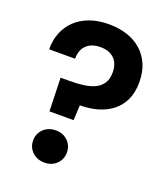

<svg xmlns="http://www.w3.org/2000/svg" viewBox="-134 -818 806 920"><g transform="rotate(20 269.0 -357.5)"><path d="M35 -511Q34 -556 49.5 -595Q65 -634 94 -662Q123 -690 166 -706Q209 -722 264 -722Q315 -722 357.5 -708Q400 -694 430.5 -667Q461 -640 478 -600.5Q495 -561 495 -510Q495 -459 478 -421.5Q461 -384 430 -359Q399 -334 357 -321.5Q315 -309 265 -309L261 -232H138L133 -402H178Q217 -402 250.5 -406.5Q284 -411 308 -423Q332 -435 345.5 -456Q359 -477 359 -511Q359 -555 334 -580Q309 -605 264 -605Q218 -605 192.5 -580.5Q167 -556 167 -511ZM284 -75Q284 -40 260 -16.5Q236 7 199 7Q161 7 136.5 -16.5Q112 -40 112 -75Q112 -110 136.5 -133.5Q161 -157 199 -157Q236 -157 260 -133.5Q284 -110 284 -75Z"/></g></svg>

Font: Poppins SemiBold
Style: Regular
Weight: 600
Designer: Ninad Kale (Devanagari), Jonny Pinhorn (Latin)
Foundry: Indian Type Foundry
Version: Version 3.002 2017